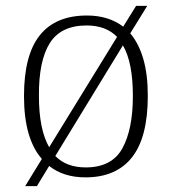

<svg xmlns="http://www.w3.org/2000/svg" viewBox="-20 -596 586 656"><path d="M123 -53Q93 -87 77.5 -140.5Q62 -194 62 -268Q62 -408 116 -475.5Q170 -543 277 -543Q351 -543 401 -505L445 -576H483L425 -482Q454 -448 469.5 -395Q485 -342 485 -268Q485 -127 431 -58.5Q377 10 272 10Q197 10 148 -29L106 40H66ZM380 -470Q342 -509 276 -509Q188 -509 150 -448.5Q112 -388 113 -268Q113 -154 148 -93ZM273 -24Q362 -24 398 -89Q434 -154 434 -268Q434 -383 400 -441L169 -63Q207 -24 273 -24Z"/></svg>

Font: Noto Serif Tibetan ExtraLight
Style: Regular
Weight: 200
Designer: Monotype Design Team
Foundry: Monotype Imaging Inc.
Version: Version 2.103; ttfautohint (v1.8.4.7-5d5b)